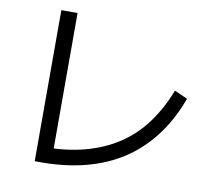

<svg xmlns="http://www.w3.org/2000/svg" viewBox="-81 -860 1042 932"><g transform="rotate(10 440.0 -394.0)"><path d="M147.8 -21.1V-765.6H227.8V-41.1L180 -96.7Q288.9 -96.7 379.4 -120.6Q470 -144.4 542.8 -191.7Q615.6 -238.9 668.9 -310.6Q722.2 -382.2 758.9 -476.7L823.3 -447.8Q772.2 -307.8 682.8 -212.2Q593.3 -116.7 466.7 -68.9Q340 -21.1 180 -21.1Z"/></g></svg>

Font: Paperlogy 4 Regular
Style: Regular
Weight: 400
Designer: redesigned by Lee Juim, glyphs from Gmarket Sans & Montserrat
Foundry: PT&
Version: Version 1.001